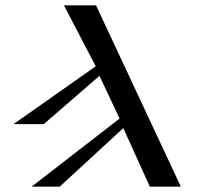

<svg xmlns="http://www.w3.org/2000/svg" viewBox="-20 -704 751 724"><path d="M342 -684 662 0H545L445 -221L205 0H99L431 -257L355 -418L145 -236H31L341 -454L221 -684Z"/></svg>

Font: New Athena Unicode
Style: Italic
Weight: 400
Designer: J. Rusten 1997; rev. by R. Hancock 2001, 2002, rev. by D. Mastronarde 2002-2019
Foundry: Society for Classical Studies (formerly American Philological Association)
Version: Version 5.008